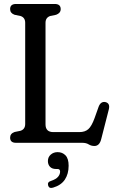

<svg xmlns="http://www.w3.org/2000/svg" viewBox="-20 -720 578 968"><path d="M263 -645.5 233.5 -639.5Q209.5 -631.5 209.5 -605V-93Q209.5 -54 249 -54H380Q408.5 -54 425.2 -68.8Q442 -83.5 457 -125L477.5 -182.5Q488 -209.5 511 -205.5Q536.5 -199.5 528.5 -168L490.5 -19.5Q482 16 456 16Q440 16 427.2 8Q414.5 0 395 0H61Q31 0 31 -26Q31 -46.5 53.5 -54.5L83 -60.5Q107 -68 107 -95V-605Q107 -632 83 -639.5L53.5 -645.5Q31 -653.5 31 -674Q31 -700 61 -700H256Q286 -700 286 -674Q286 -654 263 -645.5ZM262.5 132Q242.5 132 232 120.8Q221.5 109.5 221.5 92Q221.5 72 235.8 59.5Q250 47 270.5 47Q294.5 47 310.2 63.2Q326 79.5 326 115.5Q326 157 307 185.5Q288 214 247.5 226Q227 232 222.5 214.5Q218 197.5 237.5 192Q262.5 183.5 272.8 171.2Q283 159 283 145Q283 132 270 132Z"/></svg>

Font: Fraunces 144pt SuperSoft
Style: Regular
Weight: 400
Version: Version 1.000;[b76b70a41]